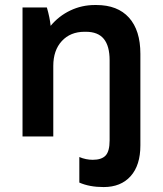

<svg xmlns="http://www.w3.org/2000/svg" viewBox="-20 -550 656 774"><path d="M397.9 204.1Q340.8 204.1 299.8 186V83Q326.2 94.2 354 94.2Q389.6 94.2 405.8 76.9Q421.9 59.6 421.9 16.1V-307.1Q421.9 -364.7 398.4 -393.3Q375 -421.9 326.2 -421.9H320.8Q263.7 -421.9 229.2 -384.5Q194.8 -347.2 194.8 -284.2V0H70.8V-520H168.9Q181.2 -477.5 184.1 -445.8Q216.8 -485.4 263.2 -507.6Q309.6 -529.8 362.8 -529.8H368.2Q454.1 -529.8 500 -478.8Q545.9 -427.7 545.9 -333V36.1Q545.9 116.2 506.6 160.2Q467.3 204.1 397.9 204.1Z"/></svg>

Font: Fixel Text SemiBold
Style: Regular
Weight: 600
Width: 4
Designer: AlfaBravo + MacPaw
Foundry: Kyrylo Tkachov, Marchela Mozhyna, Serhii Makarenko, Maria Weinstein, Zakhar Kryvoshyya
Version: Version 1.211